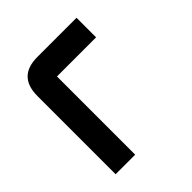

<svg xmlns="http://www.w3.org/2000/svg" viewBox="-144 -583 678 678"><g transform="rotate(-45 195.5 -244.0)"><path d="M146.5 -488.3H341.8V-390.6H146.5V0H48.8V-390.6Q48.8 -488.3 146.5 -488.3Z"/></g></svg>

Font: BabelStone Runic Beagnoth
Style: Regular
Weight: 400
Designer: Andrew West
Foundry: BabelStone
Version: Version 7.004;November 9, 2023